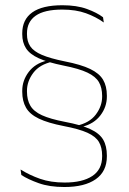

<svg xmlns="http://www.w3.org/2000/svg" viewBox="-20 -668 505 751"><path d="M301 -163 278.5 -176Q330 -187 354.8 -220Q379.5 -253 379.5 -290V-293Q379.5 -324.5 367 -346.5Q354.5 -368.5 322 -384Q289.5 -399.5 228.5 -411.5Q167 -424 131.8 -440Q96.5 -456 81.8 -479Q67 -502 67 -534V-537.5Q67 -591.5 106.2 -619.5Q145.5 -647.5 224 -647.5Q280 -647.5 319.8 -633Q359.5 -618.5 383 -600.5L386 -580Q355.5 -602 316.2 -616.2Q277 -630.5 223.5 -630.5Q153.5 -630.5 119.5 -606.5Q85.5 -582.5 85.5 -537.5V-534Q85.5 -505.5 98.8 -486.2Q112 -467 144.2 -453.2Q176.5 -439.5 233 -428Q297 -415.5 332.8 -398.2Q368.5 -381 383.2 -356Q398 -331 398 -294V-290Q398 -250 372.8 -216.8Q347.5 -183.5 301 -172ZM163.5 -438.5 186 -427Q135 -416 110.2 -383Q85.5 -350 85.5 -313V-310Q85.5 -277 98.8 -254.5Q112 -232 144.2 -217.2Q176.5 -202.5 233.5 -191.5Q297.5 -179.5 333.2 -163Q369 -146.5 383.5 -121.8Q398 -97 398 -59.5V-56.5Q398 2.5 354.5 33Q311 63.5 232 63.5Q173.5 63.5 131.5 48.5Q89.5 33.5 63.5 16.5L60.5 -5Q95.5 17 137 31.5Q178.5 46 233 46Q302.5 46 341 20.5Q379.5 -5 379.5 -56.5V-59.5Q379.5 -91 367 -112.5Q354.5 -134 322 -148.8Q289.5 -163.5 229 -175Q167.5 -187 132 -204Q96.5 -221 81.8 -246.8Q67 -272.5 67 -309V-313Q67 -353 92.2 -386.5Q117.5 -420 163.5 -431Z"/></svg>

Font: Anek Malayalam Thin
Style: Regular
Weight: 250
Version: Version 1.003